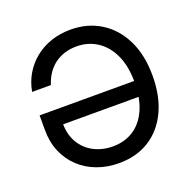

<svg xmlns="http://www.w3.org/2000/svg" viewBox="-131 -868 1009 1009"><g transform="rotate(-20 373.5 -363.5)"><path d="M368.2 9.8Q302.7 9.8 246.6 -11Q190.4 -31.7 148.7 -70.8Q106.9 -109.9 83.5 -164.6Q60.1 -219.2 60.1 -288.1V-369.1H626V-282.7H131.3L160.2 -288.1Q160.2 -225.6 187 -179.7Q213.9 -133.8 261.2 -108.9Q308.6 -84 368.2 -84Q433.6 -84 483.4 -116.2Q533.2 -148.4 561 -210.9Q588.9 -273.4 588.9 -363.3Q588.9 -454.1 559.3 -516.6Q529.8 -579.1 479.5 -611.3Q429.2 -643.6 366.2 -643.6Q329.1 -643.6 298.1 -633.8Q267.1 -624 242.2 -605.2Q217.3 -586.4 199.2 -559.6Q181.2 -532.7 170.4 -498.5H65.4Q74.7 -551.3 100.8 -595.2Q127 -639.2 166.7 -671.1Q206.5 -703.1 257.1 -720.2Q307.6 -737.3 366.2 -737.3Q460.4 -737.3 533.4 -692.1Q606.4 -647 647.9 -563.2Q689.5 -479.5 689.5 -363.3Q689.5 -248.5 649.9 -164.8Q610.4 -81.1 538.3 -35.6Q466.3 9.8 368.2 9.8Z"/></g></svg>

Font: Inter Cardless
Style: Regular
Weight: 400
Designer: Rasmus Andersson
Foundry: rsms
Version: Version 4.001;git-9221beed3